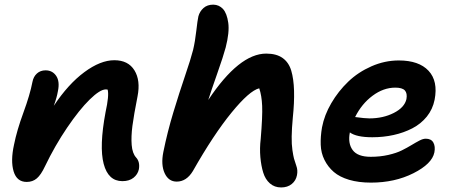

<svg xmlns="http://www.w3.org/2000/svg" viewBox="-20 -780 1971 835"><path d="M512.2 7.8Q450.7 7.8 430.9 -67.4Q411.1 -142.6 439 -292Q455.1 -365.2 448.2 -390.1Q446.3 -391.1 439.9 -391.1Q415 -391.1 370.1 -347.2Q325.2 -303.2 272 -224.9Q218.8 -146.5 175.8 -57.1Q158.2 -19.5 140.1 -4.2Q122.1 11.2 96.2 11.2Q53.2 11.2 39.3 -34.4Q25.4 -80.1 41 -150.9Q53.2 -212.4 81.8 -290.3Q110.4 -368.2 121.1 -423.8Q125.5 -446.8 140.6 -460.4Q155.8 -474.1 178.2 -474.1Q208 -474.1 224.4 -450Q240.7 -425.8 231.9 -383.8Q227.1 -355.5 213.9 -319.8Q276.9 -414.6 346.9 -466.3Q417 -518.1 477.1 -518.1Q537.6 -518.1 564.7 -474.1Q591.8 -430.2 578.1 -360.8Q562 -279.3 555.9 -232.7Q549.8 -186 552.7 -149.4Q555.7 -112.8 571.8 -95.2Q589.4 -76.2 584 -43.9Q579.1 -21.5 560.5 -6.8Q542 7.8 512.2 7.8Z M748.5 9.8Q712.9 9.8 696 -26.9Q679.2 -63.5 690.4 -119.1Q708 -206.1 733.9 -291.5Q759.8 -377 784.7 -450Q809.6 -522.9 819.8 -563Q828.6 -600.1 833.7 -646Q838.9 -691.9 842.8 -709Q848.6 -730.5 865 -745.1Q881.3 -759.8 907.7 -759.8Q933.1 -759.3 950 -740.7Q966.8 -722.2 972.7 -680.9Q978.5 -639.6 961.4 -573.2Q951.7 -536.6 924.6 -459.7Q897.5 -382.8 885.7 -345.2Q1020 -546.9 1137.7 -546.9Q1182.1 -546.9 1209 -527.8Q1235.8 -508.8 1246.6 -472.9Q1257.3 -437 1258.8 -385.3Q1260.3 -333.5 1253.4 -268.1Q1249 -221.2 1248.5 -186.5Q1248 -151.9 1251.7 -127.2Q1255.4 -102.5 1258.5 -90.6Q1261.7 -78.6 1268.6 -59.1Q1275.9 -40 1271.5 -18.1Q1267.1 5.4 1248.8 20.3Q1230.5 35.2 1202.6 35.2Q1173.8 35.2 1153.8 17.6Q1133.8 0 1124.8 -29.3Q1115.7 -58.6 1112.3 -96.7Q1108.9 -134.8 1113.8 -175.8Q1122.1 -274.9 1120.1 -319.6Q1118.2 -364.3 1107.4 -396Q1064.9 -385.7 987.1 -290.5Q909.2 -195.3 818.8 -36.1Q791 9.8 748.5 9.8Z M1593.3 14.2Q1539.6 14.2 1498.3 2Q1457 -10.3 1431.6 -32.2Q1406.2 -54.2 1391.1 -84.5Q1376 -114.7 1374.8 -150.4Q1373.5 -186 1380.4 -226.1Q1390.6 -279.8 1420.9 -331.5Q1451.2 -383.3 1494.4 -424.8Q1537.6 -466.3 1595.5 -491.7Q1653.3 -517.1 1714.4 -517.1Q1801.8 -517.1 1843.8 -472.2Q1885.7 -427.2 1870.1 -346.2Q1861.8 -304.7 1836.2 -272.9Q1810.5 -241.2 1773.2 -221.9Q1735.8 -202.6 1691.7 -192.9Q1647.5 -183.1 1599.1 -183.1Q1530.3 -183.1 1501.5 -204.1Q1492.2 -156.7 1513.7 -127.4Q1535.2 -98.1 1592.3 -98.1Q1633.3 -98.1 1668.7 -106.2Q1704.1 -114.3 1727.5 -126Q1751 -137.7 1769.8 -149.2Q1788.6 -160.6 1804.2 -168.7Q1819.8 -176.8 1831.5 -176.8Q1855.5 -176.8 1864.7 -159.9Q1874 -143.1 1869.1 -117.2Q1858.9 -67.4 1777.8 -26.6Q1696.8 14.2 1593.3 14.2ZM1699.2 -398.9Q1647.5 -398.9 1600.1 -363.5Q1552.7 -328.1 1524.4 -271Q1566.9 -265.1 1586.4 -265.1Q1646 -265.1 1692.6 -288.8Q1739.3 -312.5 1747.6 -349.1Q1752 -374.5 1740.7 -386.7Q1729.5 -398.9 1699.2 -398.9Z"/></svg>

Font: Shantell Sans Irregular
Style: Italic
Weight: 600
Italic angle: -11.31°
Designer: Stephen Nixon, Anya Danilova, Shantell Martin
Foundry: Arrow Type
Version: Version 1.006;[9816181b4]